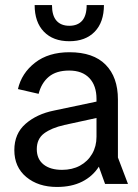

<svg xmlns="http://www.w3.org/2000/svg" viewBox="-20 -730 546 762"><path d="M206 12Q131.8 12 84.3 -27.5Q36.9 -67 36.9 -134.2Q36.9 -199.7 81.5 -238.6Q126.2 -277.5 194.3 -291.2L408.2 -336.3V-271.6L235.6 -234Q183.7 -222.2 154.8 -200.4Q126 -178.7 126 -138Q126 -98.7 152.8 -77.3Q179.6 -55.9 226.3 -55.9Q266.7 -55.9 297.5 -72.6Q328.3 -89.4 345.6 -119.3Q363 -149.1 363 -187.3V-337.2Q363 -390.2 334.7 -420.1Q306.3 -450 254.5 -450Q203.4 -450 173.8 -425.4Q144.3 -400.8 133.3 -357.6L51.2 -376.5Q65.7 -439.8 119.1 -481.2Q172.4 -522.7 255.7 -522.7Q350.5 -522.7 399.2 -473.2Q448 -423.7 448 -335.3V-104.9L487.9 0H397L372.3 -68.5Q347.7 -30.1 305.8 -9Q264 12 206 12ZM255.1 -566.4Q190.8 -566.4 154.2 -604.2Q117.5 -642 117.5 -710H186.3Q186.3 -668.3 204.1 -648Q221.9 -627.7 255.1 -627.7Q288.3 -627.7 306.1 -647.9Q323.9 -668.2 323.9 -710H392.5Q392.5 -642 355.9 -604.2Q319.3 -566.4 255.1 -566.4Z"/></svg>

Font: TikTok Sans Light
Style: Regular
Weight: 300
Version: Version 4.000